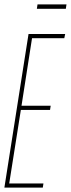

<svg xmlns="http://www.w3.org/2000/svg" viewBox="-21 -855 323 875"><path d="M-1 0 109 -700H276L272 -681H125L77 -373H210L207 -354H74L21 -19H177L174 0ZM147 -815 150 -835H282L279 -815Z"/></svg>

Font: Georama ExtraCondensed Thin
Style: Italic
Weight: 100
Width: 2
Italic angle: -9°
Designer: Jean-Baptiste Levee
Foundry: Production Type
Version: Version 1.001